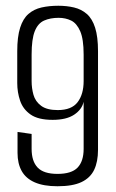

<svg xmlns="http://www.w3.org/2000/svg" viewBox="-20 -643 404 668"><path d="M180 5Q132 5 101 -8.5Q70 -22 55.5 -48Q41 -74 41 -111V-184L90 -177V-125Q90 -82 111 -60Q132 -38 180 -38Q229 -38 250 -60Q271 -82 271 -125V-289Q265 -262 238 -244Q211 -226 163 -226Q113 -226 86.5 -244.5Q60 -263 50 -292.5Q40 -322 40 -354V-465Q40 -515 50 -546.5Q60 -578 79 -594.5Q98 -611 124.5 -617Q151 -623 183 -623Q212 -623 237.5 -617Q263 -611 282 -594.5Q301 -578 311 -546.5Q321 -515 321 -465V-122Q321 -80 307.5 -52Q294 -24 263.5 -9.5Q233 5 180 5ZM181 -260Q229 -260 250 -287.5Q271 -315 271 -361V-453Q271 -507 259 -534.5Q247 -562 227.5 -571.5Q208 -581 184 -581Q155 -581 133.5 -571.5Q112 -562 101 -534.5Q90 -507 90 -453V-361Q90 -336 96.5 -313Q103 -290 123 -275Q143 -260 181 -260Z"/></svg>

Font: Smooch Sans Thin
Style: Regular
Weight: 400
Version: Version 1.010